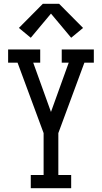

<svg xmlns="http://www.w3.org/2000/svg" viewBox="-20 -997 540 1017"><path d="M143 0V-70H211V-292L73 -665H23V-735H193V-665H156L250 -404L344 -665H307V-735H477V-665H427L289 -292V-70H357V0ZM143 -797 80 -849 207 -977H293L420 -849L357 -797L250 -925Z"/></svg>

Font: Iosevka Gothic
Style: Regular
Weight: 400
Monospace: yes
Designer: Belleve Invis
Foundry: Belleve Invis
Version: Version 15.5.1; ttfautohint (v1.8.4)